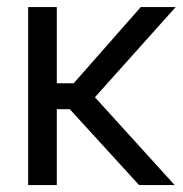

<svg xmlns="http://www.w3.org/2000/svg" viewBox="-20 -536 529 556"><path d="M144.5 -515.6V-294.9H193.4L387.7 -515.6H488.8L254.9 -254.4L485.8 0H382.8L182.1 -219.7H144.5V0H61.5V-515.6Z"/></svg>

Font: Inter Display
Style: Regular
Weight: 400
Designer: Rasmus Andersson
Foundry: rsms
Version: Version 4.001;git-9221beed3